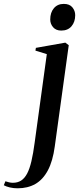

<svg xmlns="http://www.w3.org/2000/svg" viewBox="-147 -738 416 1011"><path d="M141.5 32.5Q131 110.5 105 159.2Q79 208 39 230.8Q-1 253.5 -54.5 253.5Q-76 253.5 -95 249Q-114 244.5 -127 237.5L-118.5 216.5Q-110 219.5 -99.5 222Q-89 224.5 -79.5 224.5Q-54 224.5 -35.8 212.8Q-17.5 201 -4.2 176Q9 151 18.5 110.5Q28 70 35.5 13L99.5 -453L39.5 -471.5L42 -486L197 -513.5L215 -500ZM175.5 -577Q148 -577 132.8 -594.5Q117.5 -612 117.5 -635.5Q117.5 -672 136.8 -694.8Q156 -717.5 189 -717.5Q219.5 -717.5 234.2 -699.2Q249 -681 249 -658Q249 -623 229.8 -600Q210.5 -577 175.5 -577Z"/></svg>

Font: Merriweather 144pt Medium
Style: Italic
Weight: 500
Italic angle: -7.8°
Version: Version 2.101